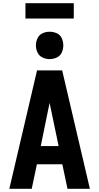

<svg xmlns="http://www.w3.org/2000/svg" viewBox="-20 -1172 616 1192"><path d="M38 0H177L209 -152H367L399 0H538L366 -735H210ZM233 -265 279 -490Q284 -513 288 -533Q292 -513 297 -490L344 -265ZM288 -805Q311 -805 332.5 -815Q354 -825 363.5 -846Q373 -867 373 -890Q373 -913 363.5 -934.5Q354 -956 332.5 -965.5Q311 -975 288 -975Q265 -975 244 -965.5Q223 -956 213 -934.5Q203 -913 203 -890Q203 -867 213 -846Q223 -825 244 -815Q265 -805 288 -805ZM138 -1057H438V-1152H138Z"/></svg>

Font: Iosevka Sparkle Extrabold
Style: Regular
Weight: 800
Designer: Belleve Invis
Foundry: Belleve Invis
Version: Version 4.5.0; ttfautohint (v1.8.3)